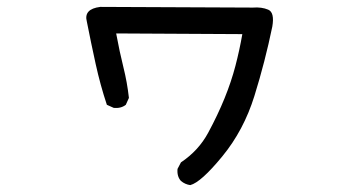

<svg xmlns="http://www.w3.org/2000/svg" viewBox="-20 -498 1040 557"><path d="M532 39Q517 37 505 27Q493 14 495 -8L505 -27Q556 -61 584 -113Q612 -165 631.5 -213Q651 -261 663 -307Q675 -353 683 -399L317 -401Q327 -347 338 -303Q349 -259 354 -214L345 -194Q331 -183 310 -185L290 -194Q271 -251 257.5 -312.5Q244 -374 232 -435Q222 -472 271 -478L714 -476Q739 -478 758 -470Q777 -462 770 -421Q749 -319 718 -219.5Q687 -120 625 -44.5Q563 31 532 39Z"/></svg>

Font: Kosefont JP
Style: Regular
Weight: 400
Designer: Nozomi Seto 瀬戸のぞみ
Version: Version 3.00;June 19, 2020